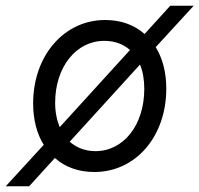

<svg xmlns="http://www.w3.org/2000/svg" viewBox="-49 -586 698 672"><path d="M-29 66H53L143 -33C179 -1 226 16 281 16C426 16 533 -108 533 -276C533 -333 520 -382 496 -421L629 -566H547L457 -467C421 -499 374 -516 319 -516C175 -516 67 -391 67 -224C67 -167 80 -118 104 -79ZM285 -57C249 -57 219 -69 195 -90L441 -360C451 -336 456 -307 456 -275C456 -149 384 -57 285 -57ZM144 -226C144 -351 217 -443 316 -443C352 -443 382 -432 406 -411L160 -141C150 -165 144 -194 144 -226Z"/></svg>

Font: Uncut Sans
Style: Italic
Weight: 400
Italic angle: -11°
Designer: Kasper Nordkvist
Foundry: UNCUT.wtf
Version: Version 1.304;Glyphs 3.2 (3246)